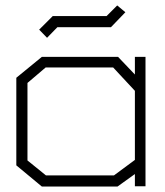

<svg xmlns="http://www.w3.org/2000/svg" viewBox="-20 -686 605 706"><path d="M476 -1V-46L412 0H134L40 -78V-400L134 -477H414L476 -412V-477H515V-1ZM476 -352 396 -438H148L81 -381V-96L149 -41H399L476 -98ZM124 -577 174 -627H372L411 -666L441 -641L388 -586H191L153 -547Z"/></svg>

Font: Turret Road Light
Style: Regular
Weight: 300
Designer: Noponies
Foundry: Noponies
Version: Version 1.001; ttfautohint (v1.8)